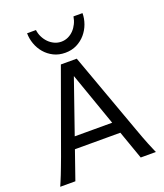

<svg xmlns="http://www.w3.org/2000/svg" viewBox="-170 -1080 1022 1193"><g transform="rotate(-20 340.5 -483.5)"><path d="M19.5 0Q25.9 -14.6 32.7 -30.8Q39.6 -46.9 47.6 -67.1Q55.7 -87.4 65.4 -113.3Q75.2 -139.2 87.9 -173.3L283.2 -712.9H388.2L583.5 -173.3Q595.7 -139.2 605.5 -113.3Q615.2 -87.4 623.5 -67.1Q631.8 -46.9 638.7 -30.8Q645.5 -14.6 651.9 0H551.8L485.4 -188H185.1L119.6 0ZM334.5 -617.7 211.4 -263.7H459ZM518.6 -966.8Q518.6 -931.2 505.9 -896.2Q493.2 -861.3 469.5 -833.5Q445.8 -805.7 411.9 -788.6Q377.9 -771.5 335.4 -771.5Q292.5 -771.5 258.5 -788.6Q224.6 -805.7 200.9 -833.5Q177.2 -861.3 164.8 -896.2Q152.3 -931.2 152.3 -966.8H210.9Q213.9 -941.9 224.9 -919.9Q235.8 -897.9 252.4 -881.1Q269 -864.3 290.3 -854.5Q311.5 -844.7 335.4 -844.7Q359.4 -844.7 380.4 -854.5Q401.4 -864.3 417.5 -881.1Q433.6 -897.9 444.3 -919.9Q455.1 -941.9 459 -966.8H518.6Z"/></g></svg>

Font: Andika DR AuSIL
Style: Regular
Weight: 400
Designer: Annie Olsen & Victor Gaultney
Foundry: SIL International
Version: Version 0.003